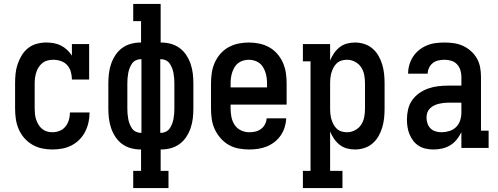

<svg xmlns="http://www.w3.org/2000/svg" viewBox="-20 -755 2540 980"><path d="M247 8Q221 8 194.5 2.5Q168 -3 145 -16.5Q122 -30 104 -50.5Q86 -71 75.5 -95.5Q65 -120 61 -146.5Q57 -173 57 -200V-330Q57 -355 59.5 -379.5Q62 -404 70 -427.5Q78 -451 91 -472.5Q104 -494 123.5 -509.5Q143 -525 167.5 -531.5Q192 -538 216 -538Q236 -538 255 -534.5Q274 -531 291 -522.5Q308 -514 322.5 -500.5Q337 -487 347 -471V-530H435V-349H347Q347 -369 341.5 -388.5Q336 -408 323 -422.5Q310 -437 290.5 -443.5Q271 -450 252 -450Q237 -450 223 -446.5Q209 -443 197.5 -434Q186 -425 178 -413Q170 -401 165.5 -387Q161 -373 159 -358.5Q157 -344 157 -330V-200Q157 -186 158.5 -172Q160 -158 164.5 -144.5Q169 -131 176.5 -118.5Q184 -106 195 -97Q206 -88 219.5 -84Q233 -80 247 -80Q266 -80 284 -87Q302 -94 314 -109Q326 -124 331.5 -142.5Q337 -161 337 -180Q337 -180 337 -180.5Q337 -181 337 -181H437Q437 -181 437 -180.5Q437 -180 437 -179Q437 -154 431.5 -129.5Q426 -105 414.5 -82.5Q403 -60 385 -42Q367 -24 344.5 -12.5Q322 -1 297 3.5Q272 8 247 8Z M660 205V117H700V8H698Q673 8 648.5 1.5Q624 -5 603.5 -20Q583 -35 569 -56.5Q555 -78 547 -101.5Q539 -125 536 -150Q533 -175 533 -200V-330Q533 -355 536 -380Q539 -405 547 -428.5Q555 -452 569 -473.5Q583 -495 603.5 -510Q624 -525 648.5 -531.5Q673 -538 698 -538H700V-647H660V-735H800V-538H802Q827 -538 851.5 -531.5Q876 -525 896.5 -510Q917 -495 931 -473.5Q945 -452 953 -428.5Q961 -405 964 -380Q967 -355 967 -330V-200Q967 -175 964 -150Q961 -125 953 -101.5Q945 -78 931 -56.5Q917 -35 896.5 -20Q876 -5 851.5 1.5Q827 8 802 8H800V117H840V205ZM698 -77H702V-453H698Q685 -453 673 -447Q661 -441 653.5 -430Q646 -419 641.5 -407Q637 -395 634.5 -382Q632 -369 631 -356Q630 -343 630 -330V-200Q630 -187 631 -174Q632 -161 634.5 -148Q637 -135 641.5 -123Q646 -111 653.5 -100Q661 -89 673 -83Q685 -77 698 -77ZM802 -77Q815 -77 827 -83Q839 -89 846.5 -100Q854 -111 858.5 -123Q863 -135 865.5 -148Q868 -161 869 -174Q870 -187 870 -200V-330Q870 -343 869 -356Q868 -369 865.5 -382Q863 -395 858.5 -407Q854 -419 846.5 -430Q839 -441 827 -447Q815 -453 802 -453H798V-77Z M1252 8Q1225 8 1198 3Q1171 -2 1147.5 -15.5Q1124 -29 1106 -49.5Q1088 -70 1076.5 -94.5Q1065 -119 1061 -146Q1057 -173 1057 -200V-330Q1057 -357 1061 -383.5Q1065 -410 1076 -435Q1087 -460 1105 -480.5Q1123 -501 1146.5 -514Q1170 -527 1196.5 -532.5Q1223 -538 1250 -538Q1277 -538 1303.5 -532.5Q1330 -527 1353.5 -514Q1377 -501 1395 -480.5Q1413 -460 1424 -435Q1435 -410 1439 -383.5Q1443 -357 1443 -330V-221H1157V-200Q1157 -178 1161.5 -156.5Q1166 -135 1178 -117Q1190 -99 1210 -89.5Q1230 -80 1252 -80Q1268 -80 1283.5 -83.5Q1299 -87 1312 -96.5Q1325 -106 1332.5 -120.5Q1340 -135 1341 -151H1441Q1440 -128 1433 -105.5Q1426 -83 1413 -64Q1400 -45 1381.5 -30.5Q1363 -16 1342 -7.5Q1321 1 1298 4.5Q1275 8 1252 8ZM1343 -309V-330Q1343 -344 1341 -358.5Q1339 -373 1334.5 -386.5Q1330 -400 1322.5 -412.5Q1315 -425 1303.5 -433.5Q1292 -442 1278 -446Q1264 -450 1250 -450Q1236 -450 1222 -446Q1208 -442 1196.5 -433.5Q1185 -425 1177.5 -412.5Q1170 -400 1165.5 -386.5Q1161 -373 1159 -358.5Q1157 -344 1157 -330V-309Z M1526 205V117H1565V-442H1526V-530H1665V-446Q1673 -466 1685 -483.5Q1697 -501 1713.5 -514Q1730 -527 1750.5 -532.5Q1771 -538 1792 -538Q1816 -538 1839.5 -530.5Q1863 -523 1881.5 -507Q1900 -491 1912 -470Q1924 -449 1931 -425.5Q1938 -402 1940.5 -378Q1943 -354 1943 -330V-200Q1943 -176 1940.5 -152Q1938 -128 1931 -104.5Q1924 -81 1912 -60Q1900 -39 1881.5 -23Q1863 -7 1839.5 0.5Q1816 8 1792 8Q1771 8 1750.5 2.5Q1730 -3 1713.5 -16Q1697 -29 1685 -46.5Q1673 -64 1665 -84V117H1728V205ZM1751 -80Q1772 -80 1791.5 -90Q1811 -100 1823 -118Q1835 -136 1839 -157.5Q1843 -179 1843 -200V-330Q1843 -351 1839 -372.5Q1835 -394 1823 -412Q1811 -430 1791.5 -440Q1772 -450 1751 -450Q1737 -450 1723.5 -446Q1710 -442 1699.5 -432.5Q1689 -423 1682.5 -410.5Q1676 -398 1672 -385Q1668 -372 1666.5 -358Q1665 -344 1665 -330V-200Q1665 -186 1666.5 -172Q1668 -158 1672 -145Q1676 -132 1682.5 -119.5Q1689 -107 1699.5 -97.5Q1710 -88 1723.5 -84Q1737 -80 1751 -80Z M2193 8Q2173 8 2154 4Q2135 0 2118.5 -10Q2102 -20 2090 -35.5Q2078 -51 2070.5 -69Q2063 -87 2060 -106.5Q2057 -126 2057 -145Q2057 -171 2063 -197Q2069 -223 2084 -244Q2099 -265 2120.5 -280Q2142 -295 2166.5 -303.5Q2191 -312 2217 -315Q2243 -318 2268 -318H2335V-364Q2335 -381 2329.5 -398Q2324 -415 2312 -427.5Q2300 -440 2283 -445Q2266 -450 2249 -450Q2233 -450 2217.5 -446.5Q2202 -443 2189.5 -433.5Q2177 -424 2170 -409Q2163 -394 2163 -379Q2163 -379 2163 -379Q2163 -379 2163 -379H2063Q2063 -379 2063 -379Q2063 -379 2063 -379Q2063 -402 2069.5 -424.5Q2076 -447 2088.5 -466Q2101 -485 2119 -499.5Q2137 -514 2158.5 -523Q2180 -532 2203 -535Q2226 -538 2249 -538Q2273 -538 2297 -534.5Q2321 -531 2343 -521Q2365 -511 2383.5 -494.5Q2402 -478 2414 -457Q2426 -436 2430.5 -412Q2435 -388 2435 -364V-88H2474V0H2335V-80Q2325 -60 2311 -42.5Q2297 -25 2278 -13.5Q2259 -2 2237 3Q2215 8 2193 8ZM2233 -80Q2253 -80 2273 -86Q2293 -92 2307.5 -106Q2322 -120 2328.5 -140Q2335 -160 2335 -180V-231H2268Q2256 -231 2243.5 -229.5Q2231 -228 2218.5 -225Q2206 -222 2194.5 -216Q2183 -210 2174 -201Q2165 -192 2161 -180Q2157 -168 2157 -155Q2157 -140 2162 -125Q2167 -110 2177.5 -99.5Q2188 -89 2203 -84.5Q2218 -80 2233 -80Z"/></svg>

Font: Iosevka Slab Semibold
Style: Regular
Weight: 600
Monospace: yes
Designer: Belleve Invis
Foundry: Belleve Invis
Version: Version 11.1.1; ttfautohint (v1.8.3)